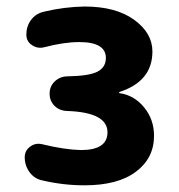

<svg xmlns="http://www.w3.org/2000/svg" viewBox="-20 -550 540 580"><path d="M340.8 -268.6Q384.8 -262.7 415 -226.1Q445.3 -189.5 445.3 -139.6Q445.3 -72.3 390.6 -31.2Q335.9 9.8 235.4 9.8Q170.9 9.8 108.4 -4.9Q84 -9.8 69.3 -29.8Q54.7 -49.8 54.7 -75.2Q54.7 -94.7 70.8 -106.9Q86.9 -119.1 107.4 -114.3Q175.8 -97.7 224.6 -96.7Q304.7 -96.7 304.7 -150.4Q304.7 -210.9 181.6 -214.8Q159.2 -215.8 144.5 -230.5Q129.9 -245.1 129.9 -267.1Q129.9 -289.1 145 -303.7Q160.2 -318.4 181.6 -319.3Q249 -320.3 274.4 -333.5Q299.8 -346.7 299.8 -375Q299.8 -422.9 219.7 -422.9Q172.9 -422.9 113.3 -407.2Q93.8 -402.3 76.7 -413.6Q59.6 -424.8 59.6 -445.3Q59.6 -470.7 73.7 -489.7Q87.9 -508.8 112.3 -514.6Q173.8 -529.3 235.4 -530.3Q330.1 -530.3 385.3 -490.2Q440.4 -450.2 440.4 -394.5Q440.4 -304.7 341.8 -272.5Q339.8 -272.5 339.8 -269.5Q339.8 -268.6 340.8 -268.6Z"/></svg>

Font: Rounded-X Mgen+ 1m bold
Style: Bold
Weight: 700
Designer: [Source Han Sans]
Ryoko NISHIZUKA  (kana & ideographs); Paul D. Hunt (Latin, Greek & Cyrillic); Wenlong ZHANG  (bopomofo
Version: Version 1.059.20150602